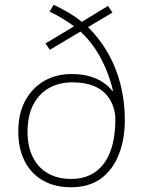

<svg xmlns="http://www.w3.org/2000/svg" viewBox="-20 -779 604 809"><path d="M206 -759Q242 -742 272 -724Q302 -706 325 -687L435 -754L454 -726L351 -665Q402 -614 436.5 -552.5Q471 -491 488.5 -420.5Q506 -350 506 -273Q506 -192 480.5 -127.5Q455 -63 405 -26.5Q355 10 279 10Q210 10 160 -19Q110 -48 83.5 -101Q57 -154 57 -225Q57 -300 86 -354Q115 -408 165.5 -437.5Q216 -467 281 -467Q326 -467 358 -457.5Q390 -448 413.5 -432.5Q437 -417 453 -396H456Q441 -465 406 -531.5Q371 -598 319 -646L190 -569L172 -596L292 -668Q271 -684 244 -700.5Q217 -717 189 -730ZM284 -432Q229 -432 186.5 -408Q144 -384 120 -337.5Q96 -291 96 -224Q96 -161 118.5 -116.5Q141 -72 182 -48.5Q223 -25 280 -25Q369 -25 417.5 -89.5Q466 -154 466 -278Q466 -302 457.5 -328.5Q449 -355 429 -379Q409 -403 373.5 -417.5Q338 -432 284 -432Z"/></svg>

Font: Noto Sans Hebrew ExtraLight
Style: Regular
Weight: 250
Designer: Monotype Design Team
Foundry: Monotype Imaging Inc.
Version: Version 2.003